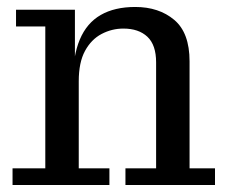

<svg xmlns="http://www.w3.org/2000/svg" viewBox="-20 -531 655 551"><path d="M340 0V-48H428V-352Q428 -402 403 -425.5Q378 -449 334 -449Q301 -449 271.5 -433.5Q242 -418 224 -385Q206 -352 206 -298H189Q189 -370 209 -417.5Q229 -465 269 -488Q309 -511 368 -511Q436 -511 480 -474Q524 -437 524 -355V-48H597V0ZM16 0V-48H110V-455H26V-503H195V-347L206 -349V-48H294V0Z"/></svg>

Font: Montagu Slab
Style: Bold
Weight: 700
Designer: Florian Karsten
Foundry: Florian Karsten
Version: Version 1.000